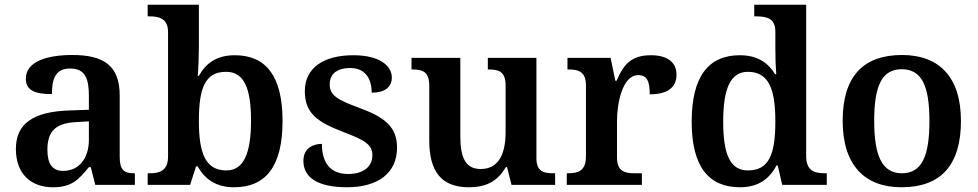

<svg xmlns="http://www.w3.org/2000/svg" viewBox="-20 -780 4125 810"><path d="M203 10C282 10 311 -21 355 -75H363L382 0H549V-49H546C501 -49 485 -65 485 -120V-377C485 -503 418 -548 285 -548C177 -548 89 -520 89 -448C89 -400 125 -383 199 -383C199 -449 215 -491 276 -491C341 -491 355 -446 355 -374V-317L272 -314C121 -309 47 -259 47 -152C47 -42 115 10 203 10ZM246 -59C201 -59 180 -89 180 -148C180 -222 210 -261 303 -265L355 -268V-191C355 -110 312 -59 246 -59Z M967 10C1100 10 1172 -76 1172 -270C1172 -462 1100 -547 970 -547C893 -547 848 -512 819 -460H814C817 -485 819 -549 819 -584V-760H603V-711H610C653 -711 689 -701 689 -644V-120C689 -58 651 -49 611 -49H603V0H782L807 -78H814C843 -26 890 10 967 10ZM935 -61C846 -61 819 -135 819 -270C819 -410 846 -477 934 -477C1009 -477 1039 -409 1039 -271C1039 -135 1009 -61 935 -61Z M1444 10C1576 10 1655 -51 1655 -157C1655 -248 1599 -287 1493 -326C1403 -359 1371 -378 1371 -424C1371 -466 1399 -493 1458 -493C1515 -493 1548 -455 1548 -389C1604 -389 1633 -413 1633 -453C1633 -502 1582 -547 1471 -547C1348 -547 1266 -496 1266 -395C1266 -302 1319 -265 1429 -223C1520 -188 1551 -170 1551 -125C1551 -80 1517 -46 1449 -46C1372 -46 1338 -95 1338 -173C1302 -173 1260 -156 1260 -101C1260 -32 1319 10 1444 10Z M1958 10C2025 10 2077 -11 2114 -75H2119L2138 0H2322V-49H2315C2275 -49 2243 -55 2243 -113V-536H2038V-487H2041C2082 -487 2113 -480 2113 -420V-223C2113 -128 2082 -67 2008 -67C1941 -67 1922 -120 1922 -206V-536H1716V-487H1719C1766 -487 1791 -476 1791 -417V-187C1791 -52 1846 10 1958 10Z M2371 0H2688V-49H2657C2616 -49 2583 -57 2583 -116V-270C2583 -347 2607 -463 2672 -463C2710 -463 2721 -437 2721 -382C2796 -382 2834 -411 2834 -465C2834 -514 2800 -547 2726 -547C2641 -547 2610 -506 2581 -439H2576L2556 -536H2374V-487H2377C2421 -487 2452 -478 2452 -419V-121C2452 -58 2419 -49 2374 -49H2371Z M3102 10C3180 10 3226 -26 3256 -82H3261L3280 0H3468V-49H3460C3414 -49 3381 -61 3381 -122V-760H3162V-711H3170C3214 -711 3251 -703 3251 -647V-578C3251 -544 3252 -499 3255 -467H3250C3221 -514 3177 -547 3101 -547C2971 -547 2898 -460 2898 -267C2898 -75 2971 10 3102 10ZM3135 -61C3060 -61 3031 -129 3031 -267C3031 -403 3060 -477 3135 -477C3224 -477 3251 -403 3251 -268C3251 -128 3224 -61 3135 -61Z M3783 10C3948 10 4034 -82 4034 -270C4034 -457 3940 -548 3786 -548C3621 -548 3535 -457 3535 -270C3535 -82 3629 10 3783 10ZM3785 -49C3700 -49 3668 -125 3668 -270C3668 -415 3699 -488 3784 -488C3870 -488 3901 -415 3901 -270C3901 -125 3871 -49 3785 -49Z"/></svg>

Font: Noto Serif Lao SemiBold
Style: Regular
Weight: 600
Designer: Monotype Design Team
Foundry: Monotype Imaging Inc.
Version: Version 2.003